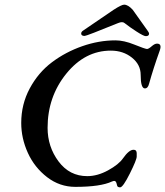

<svg xmlns="http://www.w3.org/2000/svg" viewBox="-20 -793 708 823"><path d="M343 -639Q328 -639 328 -649Q328 -656 335 -661L467 -751Q501 -773 512 -773Q529 -773 549 -751L613 -661Q619 -653 619 -649Q619 -638 605 -638Q596 -638 565 -658Q534 -678 514 -694Q505 -702 486 -694Q351 -639 343 -639ZM303 8Q236 8 182 -33.5Q128 -75 99.5 -137.5Q71 -200 71 -266Q71 -346 107.5 -414Q144 -482 202.5 -526Q261 -570 332.5 -595Q404 -620 475 -620Q511 -620 555.5 -602Q600 -584 610 -583Q617 -583 630 -594.5Q643 -606 653 -606Q675 -606 665 -577Q637 -499 619 -434Q614 -414 601 -414Q583 -414 583 -472Q583 -516 545.5 -546Q508 -576 455 -576Q344 -576 264 -477Q184 -378 184 -245Q184 -164 231 -101Q278 -38 354 -38Q398 -38 443.5 -63Q489 -88 507 -114Q533 -151 552 -151Q555 -151 557 -150.5Q559 -150 560.5 -149Q562 -148 563 -147Q564 -146 564.5 -144Q565 -142 565.5 -140.5Q566 -139 566 -136Q566 -133 566 -131.5Q566 -130 566 -126.5Q566 -123 566 -122Q566 -108 536.5 -49Q507 10 495 10Q490 10 487 8.5Q484 7 483 5.5Q482 4 481 -1.5Q480 -7 479 -9Q475 -22 460 -15Q411 8 303 8Z"/></svg>

Font: EB Garamond 08
Style: Italic
Weight: 400
Italic angle: -14°
Version: Version 0.016